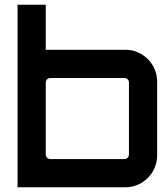

<svg xmlns="http://www.w3.org/2000/svg" viewBox="-20 -790 707 810"><path d="M510 0C583 0 643 -61 643 -134V-446C643 -519 583 -580 510 -580H173V-770H54V0ZM192 -119C182 -119 173 -128 173 -138V-442C173 -452 182 -461 192 -461H506C516 -461 524 -452 524 -442V-138C524 -128 516 -119 506 -119Z"/></svg>

Font: Orbitron SemiBold
Style: Regular
Weight: 600
Designer: Matt McInerney
Foundry: The League of Moveable Type
Version: Version 2.001